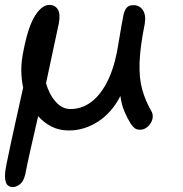

<svg xmlns="http://www.w3.org/2000/svg" viewBox="-22 -520 742 780"><path d="M30 240Q20 240 11 234Q2 228 -1 208Q-4 188 4 149Q20 70 38 -10.5Q56 -91 72 -164Q65 -197 64.5 -234Q64 -271 75 -322Q94 -416 121.5 -458Q149 -500 178 -500Q202 -500 213 -481.5Q224 -463 217 -425Q205 -368 191.5 -306Q178 -244 165 -182Q177 -138 203.5 -107.5Q230 -77 264 -77Q308 -77 345 -103Q382 -129 410 -181Q438 -233 453 -308Q460 -347 464 -371.5Q468 -396 471.5 -416Q475 -436 480 -461Q484 -478 492.5 -488.5Q501 -499 520 -499Q545 -499 558.5 -478.5Q572 -458 566 -423Q547 -329 545 -265Q543 -201 556 -155.5Q569 -110 592 -70Q599 -59 598.5 -46Q598 -33 591 -21Q584 -9 572.5 -1Q561 7 547 7Q533 7 525 0.5Q517 -6 510 -16Q495 -40 483.5 -67Q472 -94 467 -130Q433 -63 377 -26.5Q321 10 258 10Q218 10 187 -6Q156 -22 133 -48Q116 26 102 87.5Q88 149 81 187Q74 217 59 228.5Q44 240 30 240Z"/></svg>

Font: Shantell Sans
Style: Italic
Weight: 400
Italic angle: -11°
Designer: Stephen Nixon, Anya Danilova, Shantell Martin
Foundry: Arrow Type
Version: Version 1.011;[c5ecc13dd]